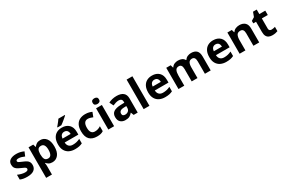

<svg xmlns="http://www.w3.org/2000/svg" viewBox="170 -2402 6363 4278"><g transform="rotate(-30 3352.0 -263.0)"><path d="M459 -162Q459 -79 400.5 -34.5Q342 10 226 10Q169 10 128 2.5Q87 -5 46 -22V-145Q90 -125 141 -112Q192 -99 231 -99Q275 -99 293.5 -112Q312 -125 312 -146Q312 -160 304.5 -171Q297 -182 272 -196Q247 -210 194 -232Q143 -254 110 -275.5Q77 -297 61 -327.5Q45 -358 45 -404Q45 -480 104 -518Q163 -556 261 -556Q312 -556 358 -546Q404 -536 453 -513L408 -406Q368 -423 332 -434.5Q296 -446 259 -446Q193 -446 193 -410Q193 -397 201.5 -386.5Q210 -376 234.5 -364Q259 -352 307 -332Q354 -313 388 -292.5Q422 -272 440.5 -241.5Q459 -211 459 -162Z M879 -556Q971 -556 1028 -484.5Q1085 -413 1085 -274Q1085 -135 1026 -62.5Q967 10 875 10Q816 10 781 -11.5Q746 -33 724 -60H716Q724 -18 724 20V240H575V-546H696L717 -475H724Q746 -508 783 -532Q820 -556 879 -556ZM831 -437Q773 -437 749.5 -401Q726 -365 724 -291V-275Q724 -196 747.5 -153.5Q771 -111 833 -111Q884 -111 908.5 -153.5Q933 -196 933 -276Q933 -437 831 -437Z M1433 -556Q1546 -556 1612 -491.5Q1678 -427 1678 -308V-236H1326Q1328 -173 1363.5 -137Q1399 -101 1462 -101Q1515 -101 1558 -111.5Q1601 -122 1647 -144V-29Q1607 -9 1562.5 0.5Q1518 10 1455 10Q1373 10 1310 -20.5Q1247 -51 1211 -113Q1175 -175 1175 -269Q1175 -365 1207.5 -428.5Q1240 -492 1298 -524Q1356 -556 1433 -556ZM1434 -450Q1391 -450 1362.5 -422Q1334 -394 1329 -335H1538Q1537 -385 1512 -417.5Q1487 -450 1434 -450ZM1637 -756Q1623 -742 1600 -722Q1577 -702 1550.5 -680Q1524 -658 1498.5 -638.5Q1473 -619 1454 -606H1355V-619Q1371 -638 1392.5 -663.5Q1414 -689 1435 -716.5Q1456 -744 1470 -766H1637Z M2021 10Q1899 10 1832.5 -57.5Q1766 -125 1766 -270Q1766 -370 1800 -433Q1834 -496 1894.5 -526Q1955 -556 2034 -556Q2090 -556 2131.5 -545Q2173 -534 2204 -519L2160 -404Q2125 -418 2094.5 -427Q2064 -436 2034 -436Q1918 -436 1918 -271Q1918 -189 1948.5 -150Q1979 -111 2034 -111Q2081 -111 2117 -123.5Q2153 -136 2187 -158V-31Q2153 -9 2115.5 0.5Q2078 10 2021 10Z M2388 -760Q2421 -760 2445 -744.5Q2469 -729 2469 -687Q2469 -646 2445 -630Q2421 -614 2388 -614Q2354 -614 2330.5 -630Q2307 -646 2307 -687Q2307 -729 2330.5 -744.5Q2354 -760 2388 -760ZM2462 -546V0H2313V-546Z M2842 -557Q2952 -557 3010.5 -509.5Q3069 -462 3069 -364V0H2965L2936 -74H2932Q2897 -30 2858 -10Q2819 10 2751 10Q2678 10 2630 -32.5Q2582 -75 2582 -163Q2582 -250 2643 -291.5Q2704 -333 2826 -337L2921 -340V-364Q2921 -407 2898.5 -427Q2876 -447 2836 -447Q2796 -447 2758 -435.5Q2720 -424 2682 -407L2633 -508Q2677 -531 2730.5 -544Q2784 -557 2842 -557ZM2863 -251Q2791 -249 2763 -225Q2735 -201 2735 -162Q2735 -128 2755 -113.5Q2775 -99 2807 -99Q2855 -99 2888 -127.5Q2921 -156 2921 -208V-253Z M3371 0H3222V-760H3371Z M3752 -556Q3865 -556 3931 -491.5Q3997 -427 3997 -308V-236H3645Q3647 -173 3682.5 -137Q3718 -101 3781 -101Q3834 -101 3877 -111.5Q3920 -122 3966 -144V-29Q3926 -9 3881.5 0.5Q3837 10 3774 10Q3692 10 3629 -20.5Q3566 -51 3530 -113Q3494 -175 3494 -269Q3494 -365 3526.5 -428.5Q3559 -492 3617 -524Q3675 -556 3752 -556ZM3753 -450Q3710 -450 3681.5 -422Q3653 -394 3648 -335H3857Q3856 -385 3831 -417.5Q3806 -450 3753 -450Z M4759 -556Q4852 -556 4899.5 -508.5Q4947 -461 4947 -356V0H4798V-319Q4798 -437 4716 -437Q4657 -437 4632 -395Q4607 -353 4607 -274V0H4458V-319Q4458 -437 4376 -437Q4314 -437 4290.5 -390.5Q4267 -344 4267 -257V0H4118V-546H4232L4252 -476H4260Q4285 -518 4328.5 -537Q4372 -556 4419 -556Q4479 -556 4521 -536.5Q4563 -517 4585 -476H4598Q4623 -518 4667.5 -537Q4712 -556 4759 -556Z M5325 -556Q5438 -556 5504 -491.5Q5570 -427 5570 -308V-236H5218Q5220 -173 5255.5 -137Q5291 -101 5354 -101Q5407 -101 5450 -111.5Q5493 -122 5539 -144V-29Q5499 -9 5454.5 0.5Q5410 10 5347 10Q5265 10 5202 -20.5Q5139 -51 5103 -113Q5067 -175 5067 -269Q5067 -365 5099.5 -428.5Q5132 -492 5190 -524Q5248 -556 5325 -556ZM5326 -450Q5283 -450 5254.5 -422Q5226 -394 5221 -335H5430Q5429 -385 5404 -417.5Q5379 -450 5326 -450Z M6001 -556Q6089 -556 6142 -508.5Q6195 -461 6195 -356V0H6046V-319Q6046 -378 6025 -407.5Q6004 -437 5958 -437Q5890 -437 5865 -390.5Q5840 -344 5840 -257V0H5691V-546H5805L5825 -476H5833Q5859 -518 5904.5 -537Q5950 -556 6001 -556Z M6578 -109Q6603 -109 6626 -114Q6649 -119 6672 -126V-15Q6648 -5 6612.5 2.5Q6577 10 6535 10Q6486 10 6447.5 -6Q6409 -22 6386.5 -61.5Q6364 -101 6364 -171V-434H6293V-497L6375 -547L6418 -662H6513V-546H6666V-434H6513V-171Q6513 -140 6531 -124.5Q6549 -109 6578 -109Z"/></g></svg>

Font: Noto Sans Myanmar
Style: Bold
Weight: 700
Designer: Monotype Design Team
Foundry: Monotype Imaging Inc.
Version: Version 2.107; ttfautohint (v1.8.4.7-5d5b)